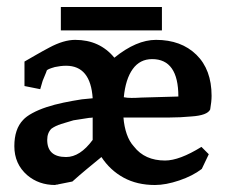

<svg xmlns="http://www.w3.org/2000/svg" viewBox="-20 -527 665 549"><path d="M154 -507H443V-440H154ZM245 -246Q239 -339 169 -339Q154 -339 135 -335H136Q118 -330 114 -326Q113 -323 111.5 -319Q110 -315 109 -313L102 -296L95 -272L50 -281V-351Q64 -359 83 -370Q102 -381 121 -391Q162 -413 195 -413Q265 -413 307 -362Q370 -413 426 -413Q498 -413 541.5 -370.5Q585 -328 585 -253Q585 -237 581 -214Q573 -197 527 -194Q495 -191 465 -191H333Q335 -165 342.5 -143.5Q350 -122 363 -108Q394 -68 452 -68Q493 -68 556 -107L577 -86L557 -44Q531 -24 492.5 -11Q454 2 423 2Q372 2 333.5 -19Q295 -40 270 -78Q248 -60 227.5 -43Q207 -26 187 -8L147 0Q145 1 141 1Q139 1 138 2Q91 2 58 -26Q21 -58 21 -109Q21 -158 46 -184Q55 -194 72.5 -203.5Q90 -213 112.5 -220.5Q135 -228 161.5 -233.5Q188 -239 214 -243ZM490 -251Q490 -358 415 -358Q380 -358 359.5 -329.5Q339 -301 334 -249Q343 -247 356 -247Q369 -247 384 -248ZM245 -191Q241 -190 235 -190L190 -183Q172 -178 155 -172.5Q138 -167 127 -159Q115 -147 115 -127Q115 -78 169 -78Q209 -78 245 -127Z"/></svg>

Font: New Athena Unicode
Style: Bold
Weight: 700
Designer: J. Rusten 1997; rev. by R. Hancock 2001, 2002, rev. by D. Mastronarde 2002-2021
Foundry: Society for Classical Studies (formerly American Philological Association)
Version: Version 5.008